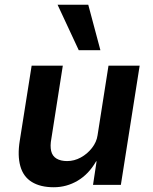

<svg xmlns="http://www.w3.org/2000/svg" viewBox="-20 -777 644 807"><path d="M206 10Q150 10 114 -12Q78 -34 65.5 -78.5Q53 -123 63 -185L113 -501H244L196 -195Q190 -164 195 -142.5Q200 -121 217.5 -110.5Q235 -100 262 -100Q292 -100 319.5 -115Q347 -130 366.5 -155Q386 -180 390 -208L436 -501H567L488 0H371L386 -99H384Q353 -45 306.5 -17.5Q260 10 206 10ZM311 -566 222 -757H351L402 -566Z"/></svg>

Font: Nunito Sans 7pt SemiCondensed
Style: Bold Italic
Weight: 700
Width: 4
Italic angle: -9°
Designer: Vernon Adams
Foundry: Vernon Adams
Version: Version 3.101;gftools[0.9.27]